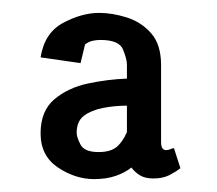

<svg xmlns="http://www.w3.org/2000/svg" viewBox="-20 -711 337 298"><path d="M126 -433Q97 -433 70 -451Q43 -469 43 -504Q43 -539 64.5 -557Q86 -575 117 -581.5Q148 -588 177 -589V-611Q177 -619 171 -634Q165 -649 136 -649Q129 -649 123 -647.5Q117 -646 112 -642L105 -613L43 -622Q49 -660 78 -675.5Q107 -691 134 -691Q154 -691 176.5 -684Q199 -677 214.5 -659.5Q230 -642 230 -610V-491Q230 -484 232 -481Q234 -478 238 -478Q241 -478 244.5 -479.5Q248 -481 250 -481L260 -450Q254 -445 243.5 -439.5Q233 -434 218 -434Q205 -434 197 -439Q189 -444 184 -451Q174 -443 159.5 -438Q145 -433 126 -433ZM133 -475Q151 -475 160.5 -482.5Q170 -490 177 -506V-547Q158 -547 140 -543.5Q122 -540 110.5 -531.5Q99 -523 99 -505Q99 -498 105 -486.5Q111 -475 133 -475Z"/></svg>

Font: Kreon Light
Style: Regular
Weight: 300
Designer: Julia Petretta
Foundry: Julia Petretta and Eli Heuer
Version: Version 2.002